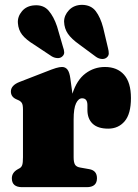

<svg xmlns="http://www.w3.org/2000/svg" viewBox="-20 -774 572 794"><path d="M271 -449 279.5 -386.5Q297.5 -443 333.2 -470Q369 -497 414 -497Q464.5 -497 493 -465Q521.5 -433 521.5 -368.5Q521.5 -303 495.5 -272.5Q469.5 -242 427.5 -242Q384.5 -242 363 -262.5Q341.5 -283 341.5 -319.5V-340.5Q341 -367.5 319.5 -367.5Q304.5 -367.5 294.5 -346.8Q284.5 -326 284.5 -280V-123.5Q284.5 -103 290.2 -93.2Q296 -83.5 312.5 -81L349 -74.5Q381 -69 381 -37Q381 0 338.5 0H71.5Q29 0 29 -36.5Q29 -60 52.5 -73.5L61.5 -78.5Q68.5 -82.5 71.8 -91.5Q75 -100.5 75 -123.5V-321.5Q75 -341 70.2 -348.2Q65.5 -355.5 56.5 -359.5L47.5 -363.5Q25 -373.5 25 -395.5Q25 -421 60.5 -435L167.5 -476.5Q196 -488 211 -492.5Q226 -497 236.5 -497Q250.5 -497 259 -486.2Q267.5 -475.5 271 -449ZM406.5 -660 426.5 -575.5Q430 -562.5 429.8 -552.5Q429.5 -542.5 420.5 -535.5Q412 -529 399.8 -530.2Q387.5 -531.5 377 -539L308 -590Q275.5 -613 260.8 -634.5Q246 -656 245 -684.5Q245 -710.5 265.2 -732Q285.5 -753.5 319 -754Q356.5 -753.5 376 -727.8Q395.5 -702 406.5 -660ZM216 -664.5 240.5 -580Q245 -568 245.5 -558Q246 -548 237.5 -540.5Q229.5 -533 217.2 -533.8Q205 -534.5 194 -541L122.5 -588.5Q88 -609.5 72 -629.8Q56 -650 54 -678.5Q52 -705 70.8 -727.5Q89.5 -750 123 -752Q160 -754.5 181.2 -729.8Q202.5 -705 216 -664.5Z"/></svg>

Font: Fraunces 9pt Soft Black
Style: Regular
Weight: 900
Version: Version 1.000;[b76b70a41]